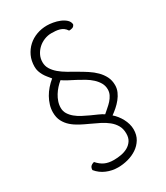

<svg xmlns="http://www.w3.org/2000/svg" viewBox="-199 -686 845 976"><g transform="rotate(-30 223.5 -198.0)"><path d="M103.5 120.1Q122.6 142.1 144.5 152.1Q166.5 162.1 197.3 162.1Q218.8 162.1 240.2 158.2Q261.7 154.3 279.1 144.5Q296.4 134.8 307.4 118.4Q318.4 102.1 318.4 76.7Q318.4 48.8 306.9 28.8Q295.4 8.8 276.4 -6.6Q257.3 -22 233.2 -34.2Q209 -46.4 183.6 -57.9Q158.2 -69.3 134 -82Q109.9 -94.7 90.8 -111.3Q71.8 -127.9 60.3 -149.9Q48.8 -171.9 48.8 -202.1Q48.8 -223.6 55.2 -244.6Q61.5 -265.6 72.5 -285.2Q83.5 -304.7 98.6 -322Q113.8 -339.4 131.8 -354Q123 -364.7 114.3 -375.5Q105.5 -386.2 98.9 -397.9Q92.3 -409.7 88.1 -422.4Q84 -435.1 84 -449.7Q84 -484.4 96.9 -512.2Q109.9 -540 131.6 -559.8Q153.3 -579.6 182.1 -590.1Q210.9 -600.6 242.7 -600.6Q258.3 -600.6 278.1 -597.2Q297.9 -593.8 315.9 -586.4Q334 -579.1 347.2 -567.4Q360.4 -555.7 361.8 -539.1Q357.4 -527.3 347.7 -524.2Q337.9 -521 328.1 -521.5Q320.8 -533.2 311.3 -540Q301.8 -546.9 290.5 -550Q279.3 -553.2 267.3 -554.2Q255.4 -555.2 242.7 -555.2Q221.7 -555.2 201.4 -547.1Q181.2 -539.1 165.5 -524.9Q149.9 -510.7 140.1 -491.5Q130.4 -472.2 130.4 -449.7Q130.4 -427.2 141.6 -409.2Q152.8 -391.1 171.1 -375.5Q189.5 -359.9 213.1 -346.2Q236.8 -332.5 261.2 -318.6Q285.6 -304.7 309.3 -289.3Q333 -273.9 351.3 -255.6Q369.6 -237.3 380.9 -215.1Q392.1 -192.9 392.1 -164.6Q392.1 -144.5 384 -126.2Q376 -107.9 363 -91.8Q350.1 -75.7 334.5 -62Q318.8 -48.3 303.7 -37.6Q314.9 -28.3 325.4 -15.1Q335.9 -2 344 13.2Q352.1 28.3 356.7 44.7Q361.3 61 361.3 76.7Q361.3 109.9 346.7 134Q332 158.2 308.3 174.1Q284.7 189.9 255.4 197.8Q226.1 205.6 196.8 205.6Q161.6 205.6 129.9 192.1Q98.1 178.7 76.2 151.9Q76.2 139.2 82.5 131.6Q88.9 124 103.5 120.1ZM94.7 -202.1Q94.7 -182.6 104.5 -166.7Q114.3 -150.9 129.9 -137.9Q145.5 -125 165.3 -114.5Q185.1 -104 205.1 -95Q225.1 -85.9 243.4 -77.9Q261.7 -69.8 274.4 -61.5Q285.6 -71.8 298.8 -82.8Q312 -93.8 323.2 -106.2Q334.5 -118.7 341.8 -133.3Q349.1 -147.9 349.1 -164.6Q349.1 -186 339.1 -203.4Q329.1 -220.7 313.2 -235.4Q297.4 -250 277.1 -262.2Q256.8 -274.4 236.1 -285.2Q215.3 -295.9 196.5 -305.7Q177.7 -315.4 164.1 -325.2Q150.9 -314.5 138.4 -300.8Q126 -287.1 116.2 -271.2Q106.4 -255.4 100.6 -238Q94.7 -220.7 94.7 -202.1Z"/></g></svg>

Font: SaysetthaMai
Style: Regular
Weight: 400
Designer: John M. Durdin
Foundry: Lao Script for Windows
Version: Version 1.101